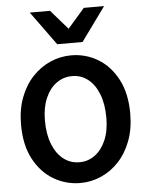

<svg xmlns="http://www.w3.org/2000/svg" viewBox="-64 -1043 860 1106"><g transform="rotate(-5 366.0 -489.5)"><path d="M537.1 -349.1Q537.1 -428.7 514.6 -486.1Q492.2 -543.5 452.6 -574.5Q413.1 -605.5 361.3 -605.5Q310.1 -605.5 269.8 -575.9Q229.5 -546.4 206.3 -492.2Q183.1 -438 183.1 -363.8Q183.1 -285.2 205.8 -227.5Q228.5 -169.9 268.6 -138.7Q308.6 -107.4 361.3 -107.4Q410.2 -107.4 450 -136.2Q489.7 -165 513.4 -219.2Q537.1 -273.4 537.1 -349.1ZM676.3 -361.3Q676.3 -273.4 650.1 -204.1Q624 -134.8 579.1 -86.7Q534.2 -38.6 476.6 -13.2Q418.9 12.2 356.4 12.2Q272.5 12.2 201.2 -30Q129.9 -72.3 86.9 -153.6Q43.9 -234.9 43.9 -351.6Q43.9 -439.5 70.1 -508.5Q96.2 -577.6 141.6 -626Q187 -674.3 244.9 -699.7Q302.7 -725.1 366.2 -725.1Q449.7 -725.1 520.3 -682.9Q590.8 -640.6 633.5 -559.6Q676.3 -478.5 676.3 -361.3ZM462.9 -991.2H580.1L438.5 -795.9H292L150.4 -991.2H267.6L365.2 -878.9Z"/></g></svg>

Font: Andika
Style: Bold
Weight: 700
Designer: Victor Gaultney, Annie Olsen, Julie Remington, Don Collingsworth, Eric Hays, Becca Hirsbrunner
Foundry: SIL International
Version: Version 6.101